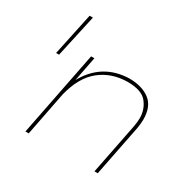

<svg xmlns="http://www.w3.org/2000/svg" viewBox="-155 -857 1018 1014"><g transform="rotate(30 354.5 -349.5)"><path d="M74 -440H56L111 -699H131ZM564 0H544L606 -313Q611 -343 611 -363Q611 -416 578.5 -456.5Q546 -497 460 -497Q363 -496 293.5 -440.5Q224 -385 195 -266L143 0H123L225 -517H245L216 -368Q297 -513 460 -517Q536 -517 583.5 -481.5Q631 -446 631 -366Q631 -345 626 -313Z"/></g></svg>

Font: Argentum Sans Thin
Style: Italic
Weight: 100
Italic angle: -11°
Designer: Julieta Ulanovsky (font), Cristiano Sobral (main changes and remaster)
Foundry: Julieta Ulanovsky (font), Cristiano Sobral (main changes and remaster)
Version: Version 2.007;June 15, 2022;FontCreator 14.0.0.2814 64-bit; 